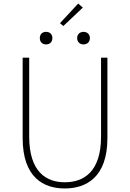

<svg xmlns="http://www.w3.org/2000/svg" viewBox="-20 -1052 734 1085"><path d="M346 13C464 13 587 -47 587 -272V-726H551V-280C551 -81 453 -22 346 -22C241 -22 145 -81 145 -280V-726H108V-272C108 -47 228 13 346 13ZM240 -801C261 -801 276 -814 276 -837C276 -859 261 -872 240 -872C220 -872 205 -859 205 -837C205 -814 220 -801 240 -801ZM338 -905 448 -1009 422 -1032 319 -921ZM452 -801C472 -801 488 -814 488 -837C488 -859 472 -872 452 -872C432 -872 416 -859 416 -837C416 -814 432 -801 452 -801Z"/></svg>

Font: Harano Aji Gothic ExtraLight
Style: Regular
Weight: 250
Foundry: Masamichi Hosoda
Version: HaranoAjiGothic-ExtraLight version 20230610;ttx 4.39.4